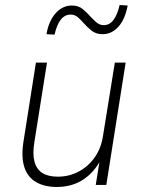

<svg xmlns="http://www.w3.org/2000/svg" viewBox="-20 -736 568 764"><path d="M206 8Q157 8 123.5 -11.5Q90 -31 77 -70.5Q64 -110 73 -170L123 -487H167L117 -172Q109 -124 117 -93.5Q125 -63 148 -48Q171 -33 210 -33Q256 -33 294.5 -54Q333 -75 358 -111.5Q383 -148 390 -196L437 -487H480L403 0H361L378 -106H384Q357 -52 312 -22Q267 8 206 8ZM197 -598 165 -600Q174 -653 201.5 -683.5Q229 -714 266 -714Q292 -714 309 -700Q326 -686 340 -670Q353 -656 365 -646Q377 -636 393 -636Q416 -636 431.5 -656.5Q447 -677 456 -716L488 -714Q478 -660 451.5 -630Q425 -600 388 -600Q362 -600 344.5 -614Q327 -628 313 -644Q301 -658 289 -668Q277 -678 261 -678Q238 -678 222 -658Q206 -638 197 -598Z"/></svg>

Font: Nunito Sans 10pt SemiCondensed ExtraLight
Style: Italic
Weight: 250
Width: 4
Italic angle: -9°
Designer: Vernon Adams
Foundry: Vernon Adams
Version: Version 3.101;gftools[0.9.27]